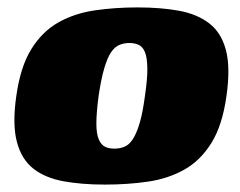

<svg xmlns="http://www.w3.org/2000/svg" viewBox="-20 -490 647 518"><path d="M263 8Q200 8 151 -1Q102 -10 70 -35Q38 -60 25.5 -107.5Q13 -155 24 -231Q35 -310 64.5 -357.5Q94 -405 137.5 -429.5Q181 -454 235.5 -462Q290 -470 351 -470Q414 -470 463 -461Q512 -452 544.5 -427Q577 -402 589.5 -355Q602 -308 591 -231Q580 -152 550.5 -104.5Q521 -57 477.5 -32.5Q434 -8 379.5 0Q325 8 263 8ZM289 -89Q303 -89 315.5 -94Q328 -99 338 -114Q348 -129 356.5 -157Q365 -185 371 -231Q378 -278 377.5 -306.5Q377 -335 371 -349.5Q365 -364 354 -369Q343 -374 329 -374Q315 -374 302.5 -369Q290 -364 280 -349.5Q270 -335 261.5 -306.5Q253 -278 246 -231Q240 -185 240 -157Q240 -129 246.5 -114Q253 -99 263.5 -94Q274 -89 289 -89Z"/></svg>

Font: Genos Black
Style: Italic
Weight: 900
Italic angle: -8°
Version: Version 1.010